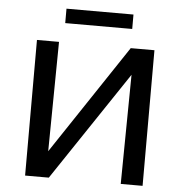

<svg xmlns="http://www.w3.org/2000/svg" viewBox="-56 -875 883 928"><g transform="rotate(5 385.5 -410.5)"><path d="M554 -751H229V-821H554ZM670 0H564L570 -530L215 0H100V-658H207L201 -127L555 -658H670Z"/></g></svg>

Font: Ysabeau SC Semibold
Style: Regular
Weight: 600
Designer: Christian Thalmann (Catharsis Fonts)
Version: Version 0.003